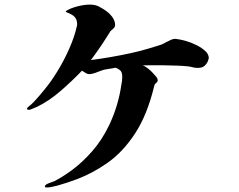

<svg xmlns="http://www.w3.org/2000/svg" viewBox="-20 -772 1040 834"><path d="M887 -519Q887 -517 883 -506.5Q879 -496 869 -486.5Q859 -477 839 -477Q827 -477 816 -480Q805 -483 794 -484Q776 -486 746.5 -487Q717 -488 685.5 -488.5Q654 -489 630 -488.5Q606 -488 600 -488Q609 -485 621.5 -475.5Q634 -466 644 -455Q652 -446 658.5 -438.5Q665 -431 665 -423Q665 -417 658.5 -412Q652 -407 650 -399Q620 -274 567.5 -193.5Q515 -113 449.5 -66.5Q384 -20 315 6Q294 14 272.5 21Q251 28 230 34Q222 36 208.5 39Q195 42 190 42Q183 42 179 42Q175 42 175 38Q175 33 180.5 29.5Q186 26 192 24Q198 22 205 19Q212 16 216 15Q250 -2 293 -33.5Q336 -65 379.5 -114Q423 -163 455 -230Q494 -313 507 -403Q509 -412 510 -420.5Q511 -429 511 -438Q511 -455 505 -463Q499 -471 482 -478Q470 -475 450.5 -472.5Q431 -470 419 -465Q409 -461 394 -455.5Q379 -450 366 -450Q360 -450 352 -455Q344 -460 336 -465Q294 -421 244 -377.5Q194 -334 141 -308Q137 -307 124 -301Q111 -295 107 -295Q97 -295 97 -300Q97 -302 101.5 -306.5Q106 -311 110 -314Q117 -319 128.5 -331Q140 -343 152.5 -358Q165 -373 174 -384Q201 -416 229.5 -462.5Q258 -509 281 -561Q304 -613 314 -659Q315 -661 315 -664Q315 -667 315 -668Q315 -685 306 -696.5Q297 -708 271 -718Q267 -719 266 -721.5Q265 -724 268 -725Q285 -736 315 -744Q345 -752 371 -752Q393 -752 409 -744Q417 -740 430 -732Q443 -724 456 -712Q480 -688 480 -663Q480 -655 473 -648.5Q466 -642 460 -637Q441 -606 420.5 -575.5Q400 -545 377 -514L374 -511Q414 -516 460 -524Q506 -532 549.5 -541.5Q593 -551 625 -561Q643 -567 664.5 -573Q686 -579 700 -588Q709 -593 721.5 -598.5Q734 -604 744 -603Q763 -601 787.5 -594Q812 -587 834.5 -575.5Q857 -564 872 -550Q887 -536 887 -519Z"/></svg>

Font: Kaisei Tokumin
Style: Bold
Weight: 700
Designer: Font-Kai, 金井和夫
Foundry: KAZUO KANAI
Version: Version 5.003